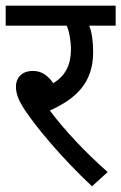

<svg xmlns="http://www.w3.org/2000/svg" viewBox="-20 -642 426 674"><path d="M358 -38C283 -104 207 -184 155 -254C243 -294 307 -348 307 -459C307 -499 302 -530 293 -552H386V-622H0V-552H214C223 -532 229 -499 229 -468C229 -415 210 -376 167 -350C148 -377 126 -393 96 -393C53 -393 36 -365 36 -339C36 -317 41 -296 67 -256C106 -197 197 -87 303 12Z"/></svg>

Font: Noto Sans Devanagari UI SemiCondensed
Style: Regular
Weight: 400
Width: 4
Designer: Jelle Bosma - Monotype Design Team
Foundry: Monotype Imaging Inc.
Version: Version 2.004